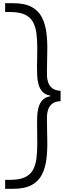

<svg xmlns="http://www.w3.org/2000/svg" viewBox="-20 -982 410 1205"><path d="M12.3 203V146.7H43.5Q99.8 146.7 133.9 131.6Q168 116.5 185.3 87.2Q202.7 57.8 208.5 14.3Q214.3 -29.3 214 -86.3Q213.8 -119.5 213.4 -143.8Q213 -168.2 212.8 -190.7Q212.3 -217 213.2 -247.6Q214.2 -278.2 221.2 -305.8Q228.3 -333.5 245.8 -353.1Q263.3 -372.7 296.3 -377.8V-382Q264 -387 246.5 -406.2Q229 -425.3 221.8 -452.3Q214.5 -479.3 213.3 -508.9Q212.2 -538.5 212.3 -564.5Q212.7 -588.7 213.2 -613.7Q213.8 -638.7 214 -673.7Q214.3 -730.7 208.5 -773.8Q202.7 -817 185.3 -846.7Q168 -876.3 133.9 -891.4Q99.8 -906.5 43.5 -906.5H12.3V-962H60.8Q135.3 -962 178.9 -938.1Q222.5 -914.2 243.6 -872Q264.7 -829.8 271.3 -776.1Q278 -722.3 276.7 -661.4Q275.3 -600.5 274.7 -539.7Q274 -525.7 274.8 -504.9Q275.5 -484.2 282.8 -463.4Q290.2 -442.7 308 -428.3Q325.8 -414 360.2 -412V-347Q325.8 -346 308 -331.2Q290.2 -316.5 282.8 -296.2Q275.5 -275.8 274.8 -255Q274 -234.2 274.7 -220.2Q275.3 -159.3 276.7 -98.4Q278 -37.5 271.3 16.6Q264.7 70.7 243.6 112.9Q222.5 155.2 178.9 179.1Q135.3 203 60.8 203Z"/></svg>

Font: Matangi Light
Style: Regular
Weight: 300
Designer: Prashant Pant
Foundry: The Graphic Ant
Version: Version 3.002